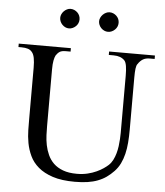

<svg xmlns="http://www.w3.org/2000/svg" viewBox="-59 -914 840 980"><g transform="rotate(5 361.5 -423.5)"><path d="M687 -644.5Q666.5 -644.5 652.6 -636.2Q638.7 -627.9 627.4 -610.8Q621.6 -604 619.4 -586.9Q617.2 -569.8 617.2 -542V-272.5Q617.2 -238.3 614.7 -207.3Q612.3 -176.3 605.7 -149.2Q599.1 -122.1 587.9 -99.1Q576.7 -76.2 559.1 -57.6Q541 -38.6 521.5 -24.9Q502 -11.2 478.5 -2.2Q455.1 6.8 426.3 11.2Q397.5 15.6 360.8 15.6Q293 15.6 247.3 0.5Q201.7 -14.6 172.9 -39.3Q144 -64 129.2 -95.7Q114.3 -127.4 108.2 -160.9Q102.1 -194.3 101.6 -227.1Q101.1 -259.8 101.1 -285.6V-545.4Q101.1 -576.2 97.2 -595.9Q93.3 -615.7 84.5 -625.5Q76.7 -635.7 63.2 -640.1Q49.8 -644.5 29.8 -644.5H14.6V-662.1H281.7V-644.5H256.8Q236.8 -644.5 226.6 -638.2Q216.3 -631.8 207.5 -618.7Q202.1 -608.9 198.7 -591.1Q195.3 -573.2 195.3 -545.4V-256.3Q195.3 -234.9 196.3 -209.2Q197.3 -183.6 202.4 -158.2Q207.5 -132.8 218.3 -108.9Q229 -85 248 -66.4Q267.1 -47.9 296.4 -36.9Q325.7 -25.9 367.7 -25.9Q397.5 -25.9 422.6 -32Q447.8 -38.1 467.8 -47.4Q487.8 -56.6 502.7 -66.9Q517.6 -77.1 526.4 -85.4Q539.1 -97.2 547.4 -113.5Q555.7 -129.9 560.8 -148.2Q565.9 -166.5 568.4 -185.5Q570.8 -204.6 571.8 -221.9Q572.8 -239.3 572.8 -253.4V-545.4Q572.8 -576.2 569.6 -595.7Q566.4 -615.2 559.1 -623.5Q539.6 -644.5 502.4 -644.5H477.5V-662.1H712.4V-644.5ZM313 -812Q313 -801.8 309.1 -792.7Q305.2 -783.7 298.1 -776.9Q291 -770 282 -765.9Q272.9 -761.7 262.7 -761.7Q252.9 -761.7 244.1 -765.9Q235.4 -770 228.5 -777.1Q221.7 -784.2 217.8 -793.2Q213.9 -802.2 213.9 -812Q213.9 -821.3 218 -830.3Q222.2 -839.4 229 -846.2Q235.8 -853 244.6 -857.4Q253.4 -861.8 262.7 -861.8Q272.9 -861.8 282 -857.9Q291 -854 298.1 -847.2Q305.2 -840.3 309.1 -831.3Q313 -822.3 313 -812ZM513.2 -812Q513.2 -801.8 509.3 -792.7Q505.4 -783.7 498.3 -776.9Q491.2 -770 482.2 -765.9Q473.1 -761.7 462.9 -761.7Q452.6 -761.7 443.6 -765.9Q434.6 -770 427.7 -777.1Q420.9 -784.2 417 -793.2Q413.1 -802.2 413.1 -812Q413.1 -821.3 417.5 -830.3Q421.9 -839.4 428.7 -846.2Q435.5 -853 444.6 -857.4Q453.6 -861.8 462.9 -861.8Q473.1 -861.8 482.2 -857.9Q491.2 -854 498.3 -847.2Q505.4 -840.3 509.3 -831.3Q513.2 -822.3 513.2 -812Z"/></g></svg>

Font: Doulos SIL Afr
Style: Regular
Weight: 400
Designer: Walt Agee, Victor Gaultney, Peter Martin, Debbi Hosken, Becca Hirsbrunner
Foundry: SIL International
Version: Version 5.000